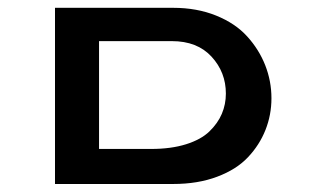

<svg xmlns="http://www.w3.org/2000/svg" viewBox="-20 -459 775 479"><path d="M408.7 -356.4H227.1V-87.4H356.9Q406.7 -87.4 444.1 -99.1Q481.4 -110.8 502.4 -131.1Q523.4 -151.4 533.4 -175Q543.5 -198.7 543.5 -225.6Q543.5 -278.8 507.8 -317.6Q472.2 -356.4 408.7 -356.4ZM412.1 0H117.2V-439.5H412.1Q471.2 -439.5 519 -420.2Q566.9 -400.9 596.4 -368.4Q626 -335.9 641.6 -296.4Q657.2 -256.8 657.2 -213.9Q657.2 -172.4 642.3 -134.8Q627.4 -97.2 598.6 -66.7Q569.8 -36.1 521.7 -18.1Q473.6 0 412.1 0Z"/></svg>

Font: Squarish Sans CT
Style: RegularSC
Weight: 400
Version: Version 0.9